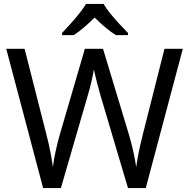

<svg xmlns="http://www.w3.org/2000/svg" viewBox="-20 -964 970 984"><path d="M917 -714 727 0H636L497 -468Q489 -497 481 -526Q473 -555 468 -577.5Q463 -600 461 -609Q460 -596 450.5 -553.5Q441 -511 427 -465L292 0H201L12 -714H106L217 -278Q229 -232 237.5 -189Q246 -146 251 -108Q256 -147 266 -193Q276 -239 289 -283L415 -714H508L639 -280Q653 -234 663 -188.5Q673 -143 678 -108Q683 -145 692 -188.5Q701 -232 713 -279L823 -714ZM511 -944Q523 -922 545.5 -894.5Q568 -867 592.5 -840.5Q617 -814 636 -795V-784H574Q548 -800 520 -823.5Q492 -847 465 -874Q438 -847 411 -824Q384 -801 358 -784H298V-795Q317 -815 340.5 -841Q364 -867 386 -894.5Q408 -922 421 -944Z"/></svg>

Font: Noto Sans IKEA
Style: Regular
Weight: 400
Designer: Monotype Design Team
Foundry: Monotype Imaging Inc.
Version: Version 2.001